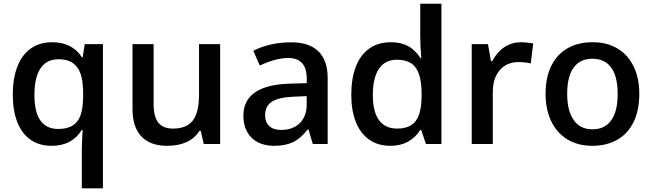

<svg xmlns="http://www.w3.org/2000/svg" viewBox="-20 -780 3534 1040"><path d="M427.7 -76.7H423.3Q370.6 9.8 259.3 9.8Q193.4 9.8 146.2 -22.7Q99.1 -55.2 74.2 -117.4Q49.3 -179.7 49.3 -267.1Q49.3 -356.4 74.5 -420.4Q99.6 -484.4 147.5 -517.8Q195.3 -551.3 262.2 -551.3Q371.1 -551.3 424.3 -469.2H427.7L439 -541H537.6V240.2H423.3V25.9Q423.3 -1 427.7 -76.7ZM413.6 -148.4Q430.2 -189 430.2 -260.7V-274.4Q430.2 -326.2 421.9 -361.3Q413.6 -396.5 395.5 -418.5Q379.4 -439 355.2 -449Q331.1 -459 296.9 -459Q232.4 -459 199.5 -409.9Q166.5 -360.8 166.5 -265.1Q166.5 -81.5 295.4 -81.5Q341.3 -81.5 369.9 -97.7Q398.4 -113.8 413.6 -148.4Z M697.8 -188.5V-541H812V-216.8Q812 -147.9 837.4 -115.7Q862.8 -83.5 917 -83.5Q990.2 -83.5 1023.4 -126Q1041 -147.9 1049.6 -183.8Q1058.1 -219.7 1058.1 -272V-541H1172.4V0H1083.5L1067.4 -71.3H1060.5Q1035.6 -31.2 991.2 -10.7Q946.8 9.8 884.8 9.8Q793.9 9.8 745.8 -41Q697.8 -91.8 697.8 -188.5Z M1674.3 0 1650.9 -79.1H1647Q1608.4 -29.8 1567.1 -10Q1525.9 9.8 1464.8 9.8Q1413.1 9.8 1375.7 -9.8Q1338.4 -29.3 1318.4 -66.2Q1298.3 -103 1298.3 -153.8Q1298.3 -235.8 1361.1 -279.3Q1423.8 -322.8 1544.9 -326.7L1641.6 -329.6V-352.1Q1641.6 -409.2 1616.9 -437.5Q1592.3 -465.8 1541 -465.8Q1473.6 -465.8 1387.2 -424.8L1352.1 -505.4Q1443.8 -550.8 1558.1 -550.8Q1654.8 -550.8 1704.8 -501.7Q1754.9 -452.6 1754.9 -357.4V0ZM1641.1 -211.4V-259.3L1570.8 -256.3Q1489.3 -252.9 1452.6 -229Q1416 -205.1 1416 -155.8Q1416 -117.7 1438.7 -96.9Q1461.4 -76.2 1503.9 -76.2Q1544.9 -76.2 1575.9 -92.5Q1606.9 -108.9 1624 -139.6Q1641.1 -170.4 1641.1 -211.4Z M1882.8 -266.1Q1882.8 -356.4 1908 -420.4Q1933.1 -484.4 1981.2 -517.8Q2029.3 -551.3 2097.7 -551.3Q2150.9 -551.3 2189.5 -531Q2228 -510.7 2258.8 -463.9H2262.2Q2256.3 -526.9 2256.3 -588.9V-759.8H2371.1V0H2287.1L2261.7 -75.7H2256.3Q2200.7 9.8 2095.2 9.8Q2025.9 9.8 1978.3 -24.7Q1930.7 -59.1 1906.7 -121.1Q1882.8 -183.1 1882.8 -266.1ZM2263.7 -258.3V-269.5Q2263.7 -336.4 2249.8 -377.4Q2235.8 -418.5 2206.3 -437.5Q2176.8 -456.5 2129.4 -456.5Q2065.9 -456.5 2032.7 -407.5Q1999.5 -358.4 1999.5 -265.1Q1999.5 -175.3 2032.7 -129.4Q2065.9 -83.5 2131.3 -83.5Q2177.7 -83.5 2206.5 -101.6Q2235.4 -119.6 2249.3 -158Q2263.2 -196.3 2263.7 -258.3Z M2535.2 -541H2623L2639.6 -448.7H2646Q2673.8 -500 2713.6 -525.6Q2753.4 -551.3 2802.2 -551.3Q2827.6 -551.3 2868.2 -544.9L2855 -436.5Q2823.2 -443.8 2788.1 -443.8Q2749 -443.8 2719.2 -426.8Q2689.5 -409.7 2671.9 -378.4Q2649.4 -338.9 2649.4 -283.2V0H2535.2Z M2935.1 -271.5Q2935.1 -359.4 2965.6 -422.1Q2996.1 -484.9 3053.5 -518.1Q3110.8 -551.3 3190.4 -551.3Q3268.1 -551.3 3325 -517.1Q3381.8 -482.9 3412.4 -419.7Q3442.9 -356.4 3442.9 -271.5Q3442.9 -183.6 3412.6 -120.4Q3382.3 -57.1 3324.7 -23.7Q3267.1 9.8 3187.5 9.8Q3109.9 9.8 3052.7 -25.4Q2995.6 -60.5 2965.3 -124.3Q2935.1 -188 2935.1 -271.5ZM3290 -127.4Q3325.7 -175.3 3325.7 -271.5Q3325.7 -370.6 3287.1 -418.5Q3252.4 -461.9 3188.5 -461.9Q3132.3 -461.9 3098.1 -426.8Q3052.2 -379.4 3052.2 -271.5Q3052.2 -179.2 3087.9 -129.4Q3121.6 -79.6 3189.5 -79.6Q3255.9 -79.6 3290 -127.4Z"/></svg>

Font: Viking Open Sans Light
Style: Bold
Weight: 600
Foundry: Ascender Corporation
Version: Version 2.001